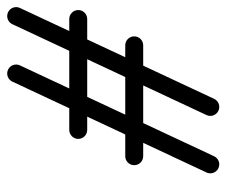

<svg xmlns="http://www.w3.org/2000/svg" viewBox="-68 -538 631 535"><g transform="rotate(-90 247.5 -270.5)"><path d="M79.7 -187C79.7 -187 79.7 -187 79.7 -187C182.7 -187 285.7 -187 388.7 -187C402.5 -187 413.7 -198.2 413.7 -212C413.7 -225.8 402.5 -237 388.7 -237C388.7 -237 388.7 -237 388.7 -237C285.7 -237 182.7 -237 79.7 -237C65.9 -237 54.7 -225.8 54.7 -212C54.7 -198.2 65.9 -187 79.7 -187ZM153 -343C153 -343 153 -343 153 -343C256 -343 359 -343 462 -343C475.8 -343 487 -354.2 487 -368C487 -381.8 475.8 -393 462 -393C462 -393 462 -393 462 -393C359 -393 256 -393 153 -393C139.2 -393 128 -381.8 128 -368C128 -354.2 139.2 -343 153 -343ZM480.8 -563.6C468.3 -569.4 453.4 -564.1 447.6 -551.6C363.2 -371.2 278.8 -190.9 194.4 -10.6C188.5 1.9 193.9 16.8 206.4 22.6C218.9 28.5 233.8 23.1 239.6 10.6C239.6 10.6 239.6 10.6 239.6 10.6C324 -169.7 408.4 -350 492.8 -530.4C498.7 -542.9 493.3 -557.7 480.8 -563.6ZM320.8 -563.6C308.3 -569.4 293.4 -564.1 287.6 -551.6C203.2 -371.2 118.8 -190.9 34.4 -10.6C28.5 1.9 33.9 16.8 46.4 22.6C58.9 28.5 73.8 23.1 79.6 10.6C79.6 10.6 79.6 10.6 79.6 10.6C164 -169.7 248.4 -350 332.8 -530.4C338.7 -542.9 333.3 -557.7 320.8 -563.6Z"/></g></svg>

Font: FRB American Cursive Guidelines Semibold
Style: Italic
Weight: 600
Italic angle: -25°
Version: Version 2.0;Modular Font Editor K font №1